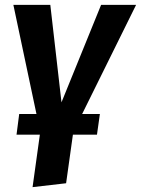

<svg xmlns="http://www.w3.org/2000/svg" viewBox="-20 -550 580 790"><path d="M318 -81H391L379 4H280L252 204L114 220L144 4H48L59 -81H130L35 -530H187L233 -129L396 -530H540Z"/></svg>

Font: Fira Sans SemiBold
Style: Italic
Weight: 600
Italic angle: -8°
Designer: bBox Type GmbH & Carrois Corporate GbR & Edenspiekermann AG
Foundry: bBox Type GmbH & Carrois Corporate GbR & Edenspiekermann AG
Version: Version 4.301